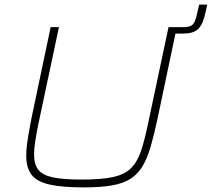

<svg xmlns="http://www.w3.org/2000/svg" viewBox="-20 -806 920 834"><path d="M706 -660 712 -688H774Q797 -688 808.5 -693.5Q820 -699 826 -713Q832 -727 837 -751L845 -786H880L874 -758Q868 -729 860 -710Q852 -691 840.5 -680Q829 -669 812 -664.5Q795 -660 770 -660ZM344 8Q250 8 195 -4.5Q140 -17 117 -47Q94 -77 94 -129Q94 -161 100.5 -201.5Q107 -242 117 -294L200 -688H236L146 -264Q138 -224 133 -192Q128 -160 128 -135Q128 -92 146.5 -68.5Q165 -45 210 -35.5Q255 -26 335 -26Q418 -26 468.5 -36.5Q519 -47 547 -73.5Q575 -100 591 -146Q607 -192 622 -264L712 -688H748L665 -294Q650 -223 635 -171Q620 -119 599.5 -84.5Q579 -50 547 -29.5Q515 -9 465.5 -0.5Q416 8 344 8Z"/></svg>

Font: Saira SemiExpanded Thin
Style: Italic
Weight: 250
Width: 6
Italic angle: -12°
Designer: Hector Gatti with collaboration of the Omnibus-Type team
Foundry: Omnibus-Type
Version: Version 1.101